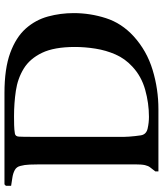

<svg xmlns="http://www.w3.org/2000/svg" viewBox="46 -784 739 872"><g transform="rotate(-90 416.0 -348.5)"><path d="M73.2 1V-13.2Q84.5 -28.3 91.3 -36.6Q98.1 -44.9 101.6 -60.1Q105 -75.2 105 -106V-535.2Q105 -558.1 104 -583Q103 -607.9 98.1 -625Q94.2 -643.1 79.6 -651.1Q64.9 -659.2 45.9 -662.1Q26.9 -665 7.8 -668V-691.9L14.2 -698.2H429.2Q540 -698.2 611.1 -672.1Q682.1 -646 721.7 -601.6Q761.2 -557.1 776.6 -500.5Q792 -443.8 792 -383.8Q792 -308.6 769 -237.3Q746.1 -166 687 -111.8Q621.1 -51.8 533.9 -25.4Q446.8 1 355 1ZM230 -185.1Q229 -158.2 231 -131.6Q232.9 -105 236.8 -79.1Q240.7 -54.2 267.3 -48.1Q293.9 -42 320.8 -42Q382.8 -42 443.8 -59.1Q504.9 -76.2 548.8 -117.2Q585 -150.4 604 -193.6Q623 -236.8 630.6 -284.9Q638.2 -333 638.2 -377.9Q638.2 -472.2 611.6 -527.6Q585 -583 540 -610.6Q495.1 -638.2 439 -646.5Q382.8 -654.8 323.2 -654.8Q304.2 -654.8 283.2 -654.3Q262.2 -653.8 245.1 -650.9Q231.9 -648.9 231 -632.6Q230 -616.2 230 -575.2Z"/></g></svg>

Font: Aref Ruqaa
Style: Bold
Weight: 700
Designer: Abdullah Aref
Version: Version 1.002